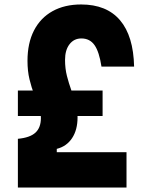

<svg xmlns="http://www.w3.org/2000/svg" viewBox="-20 -839 640 859"><path d="M60 0V-218Q114 -223 138.5 -245.5Q163 -268 163 -311Q163 -334 154 -359.5Q145 -385 133 -416Q121 -447 112 -484Q103 -521 103 -567Q103 -646 132 -702.5Q161 -759 215 -789Q269 -819 343 -819Q457 -819 517 -748.5Q577 -678 580 -541H434Q424 -607 403 -637Q382 -667 344 -667Q311 -667 291 -641Q271 -615 271 -571Q271 -532 279.5 -499Q288 -466 299 -435.5Q310 -405 318.5 -375.5Q327 -346 327 -314Q327 -258 302.5 -221Q278 -184 234 -173V-158H546V0ZM60 -320V-434H439V-320Z"/></svg>

Font: Martian Mono Condensed
Style: Bold
Weight: 700
Width: 3
Designer: Roman Shamin
Foundry: Evil Martians
Version: Version 1.000